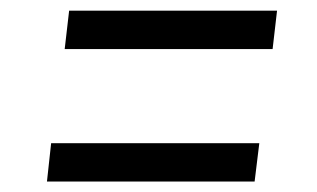

<svg xmlns="http://www.w3.org/2000/svg" viewBox="-20 -506 608 368"><path d="M112.5 -485.5H511L502.5 -412H104ZM78 -231.5H477L468 -158H70Z"/></svg>

Font: Merriweather
Style: Italic
Weight: 400
Italic angle: -7.8°
Designer: Eben Sorkin
Foundry: Eben Sorkin
Version: Version 2.100